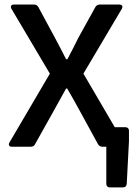

<svg xmlns="http://www.w3.org/2000/svg" viewBox="-20 -645 608 844"><path d="M484.4 -85.9 346.7 -321.3 515.6 -606.4C521.5 -617.2 516.6 -625 504.9 -625H418C410.2 -625 403.3 -621.1 399.4 -614.3L324.2 -478.5C309.6 -447.3 293.9 -418.9 276.4 -384.8H270.5C252.9 -418.9 239.3 -446.3 221.7 -478.5L148.4 -614.3C144.5 -621.1 137.7 -625 129.9 -625H41C29.3 -625 24.4 -617.2 30.3 -606.4L199.2 -321.3L21.5 -18.6C15.6 -7.8 20.5 0 32.2 0H115.2C123 0 129.9 -2.9 133.8 -10.7L214.8 -155.3C233.4 -189.5 251 -220.7 270.5 -255.9H275.4C295.9 -220.7 313.5 -189.5 332 -155.3L411.1 -10.7C415 -3.9 421.9 0 429.7 0H447.3V163.1C447.3 172.9 453.1 178.7 462.9 178.7H520.5C530.3 178.7 536.1 173.8 537.1 163.1L546.9 -24.4V-70.3C546.9 -80.1 541 -85.9 531.2 -85.9Z"/></svg>

Font: Ed Sans Neue Medium
Style: Regular
Weight: 500
Designer: Stephen Hutchings
Version: Version 1.004;PS 001.004;hotconv 1.0.88;makeotf.lib2.5.64775